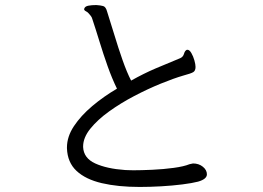

<svg xmlns="http://www.w3.org/2000/svg" viewBox="-20 -740 1040 760"><path d="M744 -93Q767 -93 783 -80Q799 -67 799 -50Q799 -31 764 -21Q741 -15 701.5 -10Q662 -5 617.5 -2.5Q573 0 533 0Q447 0 383 -15Q319 -30 283 -63.5Q247 -97 245 -153V-156Q245 -199 272.5 -240.5Q300 -282 345 -320Q390 -358 443 -389Q423 -430 406 -478Q389 -526 374 -575Q359 -624 345 -666Q344 -671 339 -677.5Q334 -684 331 -687Q327 -692 320 -695.5Q313 -699 313 -704Q313 -705 313.5 -705.5Q314 -706 314 -707Q317 -715 330 -717.5Q343 -720 361 -720Q378 -719 388.5 -716Q399 -713 404 -694Q417 -654 432.5 -602.5Q448 -551 465 -502.5Q482 -454 499 -421Q549 -449 594.5 -468.5Q640 -488 694 -510Q705 -515 708.5 -527.5Q712 -540 720 -543H722Q730 -543 737.5 -530Q745 -517 749.5 -501Q754 -485 754 -475Q754 -460 745 -454.5Q736 -449 706 -441Q668 -430 616.5 -409Q565 -388 511.5 -360Q458 -332 412 -299Q366 -266 337.5 -230.5Q309 -195 309 -160V-158Q311 -114 357 -93Q403 -72 475 -67Q480 -67 489 -66.5Q498 -66 508 -66Q539 -66 583 -68Q627 -70 667.5 -75.5Q708 -81 730 -90Z"/></svg>

Font: QiushuiShotai
Style: Regular
Weight: 600
Designer: Fontworks Inc.
Foundry: Fontworks Inc.
Version: Version 1.250